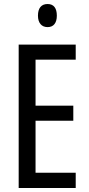

<svg xmlns="http://www.w3.org/2000/svg" viewBox="-20 -936 442 956"><path d="M217 -916C186 -916 169 -896 169 -858C169 -822 187 -801 217 -801C247 -801 263 -822 263 -858C263 -895 248 -916 217 -916ZM357 0V-76H157V-335H345V-410H157V-639H357V-714H73V0Z"/></svg>

Font: Noto Sans Ethiopic ExtCond
Style: Regular
Weight: 400
Width: 2
Designer: Monotype Design Team
Foundry: Monotype Imaging Inc.
Version: Version 2.102